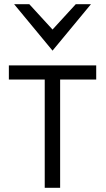

<svg xmlns="http://www.w3.org/2000/svg" viewBox="-20 -890 501 910"><path d="M47 -870 229 -650 411 -870H339L229 -750L119 -870ZM22 -580V-513H192V0H265V-513H436V-580Z"/></svg>

Font: Charger
Style: Regular
Weight: 400
Designer: Jasper
Foundry: Cannot Into Space Fonts
Version: Version 0.98